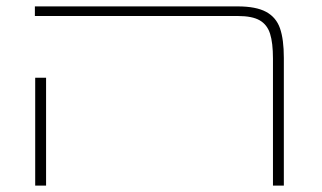

<svg xmlns="http://www.w3.org/2000/svg" viewBox="-20 -580 1006 600"><path d="M833 -397Q833 -446 824 -474.5Q815 -503 791.5 -516.5Q768 -530 723 -530H89V-560H723Q780 -560 811.5 -543Q843 -526 855 -491.5Q867 -457 867 -399V0H833ZM90 -337H124V0H90Z"/></svg>

Font: FiraGO UltraLight
Style: Regular
Weight: 200
Designer: bBox Type
Foundry: bBox Type GmbH
Version: Version 1.001